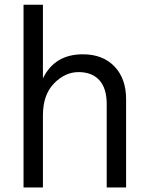

<svg xmlns="http://www.w3.org/2000/svg" viewBox="-20 -788 642 832"><path d="M82 24.4V-767.6H166V-448.2Q216.8 -552.7 338.9 -552.7Q425.8 -552.7 476.1 -500Q526.4 -447.3 526.4 -358.4V24.4H442.4V-336.9Q442.4 -405.3 410.6 -440.4Q378.9 -475.6 320.3 -475.6Q261.7 -475.6 213.9 -426.3Q166 -377 166 -288.1V24.4Z"/></svg>

Font: GenEi M Gothic v2 Regular
Style: Regular
Weight: 400
Version: Version 2.0